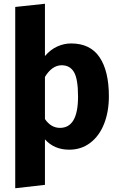

<svg xmlns="http://www.w3.org/2000/svg" viewBox="-20 -779 631 1021"><path d="M559 -267Q559 -185 533.5 -120.5Q508 -56 460 -19.5Q412 17 348 17Q268 17 219 -38V204L61 222V-742L219 -759V-481Q249 -516 285 -532Q321 -548 358 -548Q460 -548 509.5 -474.5Q559 -401 559 -267ZM395 -265Q395 -359 373.5 -395.5Q352 -432 308 -432Q282 -432 259.5 -416Q237 -400 219 -370V-146Q251 -99 299 -99Q395 -99 395 -265Z"/></svg>

Font: Statis Sans
Style: Bold
Weight: 700
Designer: bBox Type GmbH
Foundry: bBox Type GmbH
Version: Version 1.000